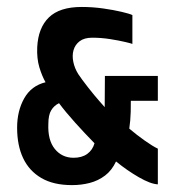

<svg xmlns="http://www.w3.org/2000/svg" viewBox="-20 -528 503 552"><path d="M186.9 4.2Q133.6 4.2 98.7 -16.3Q63.8 -36.7 46.5 -73.4Q29.2 -110 29.2 -160.8Q29.2 -209 49.6 -245.3Q70 -281.5 110.9 -291.5Q100.5 -310 93 -335Q85.6 -360.1 87 -392.1Q89.7 -448 120.6 -478Q151.5 -508 214.8 -508Q246.2 -508 276.5 -503.7Q306.9 -499.4 329.5 -494Q352.2 -488.7 360.6 -484.7V-401.7Q358 -403 340 -407.3Q321.9 -411.6 296.5 -415.6Q271.1 -419.6 245.1 -419.6Q222.2 -419.6 209 -409.5Q195.9 -399.5 191.4 -383.8Q187 -368.2 190.8 -350Q194.5 -331.9 204.8 -315.3Q209.1 -308.7 216.6 -298.5Q224.1 -288.4 232.9 -277.1Q241.7 -265.9 250.8 -254.8Q259.9 -243.7 267.9 -234.8Q276 -226 281 -220L281.6 -309.7H433.8V-238.2H356.1Q356.1 -220.3 355.8 -206.5Q355.4 -192.7 354.4 -181.6Q353.4 -170.5 351.7 -158.2Q372.4 -140.6 395.7 -124.1Q419.1 -107.5 433.8 -100.6V2Q412.9 1 379.2 -18.4Q345.5 -37.8 313.6 -63.8Q301.5 -38 281.9 -23.2Q262.3 -8.4 238.1 -2.1Q213.9 4.2 186.9 4.2ZM191.6 -74.4Q215.6 -74.4 231 -85.6Q246.3 -96.9 251.7 -116.1Q223 -145.4 195.7 -175.8Q168.3 -206.3 149.7 -231.3Q135.6 -224.7 127.3 -211.1Q119 -197.5 119 -171.7Q117 -125.3 137.5 -99.9Q158.1 -74.4 191.6 -74.4Z"/></svg>

Font: Alumni Sans Thin
Style: Regular
Weight: 100
Designer: Robert E. Leuschke
Foundry: Robert E. Leuschke
Version: Version 1.018